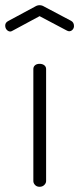

<svg xmlns="http://www.w3.org/2000/svg" viewBox="-62 -717 304 737"><path d="M-14 -599Q-16 -598 -18 -597Q-20 -596 -22 -596Q-30 -596 -36 -602.5Q-42 -609 -42 -619Q-42 -630 -31 -636L73 -692Q81 -697 90 -697Q99 -697 107 -692L211 -637Q222 -631 222 -617Q222 -609 216.5 -603Q211 -597 203 -597Q201 -597 198.5 -598Q196 -599 194 -600L90 -655ZM90 -472Q101 -472 108 -466.5Q115 -461 115 -452V-22Q115 -14 108 -7Q101 0 90 0Q79 0 72.5 -7Q66 -14 66 -22V-452Q66 -461 72.5 -466.5Q79 -472 90 -472Z"/></svg>

Font: AkaAcidDosis
Style: Light
Weight: 300
Designer: Edgar Tolentino, Pablo Impallari, Igino Marini, Aka-Acid
Foundry: Edgar Tolentino, Pablo Impallari, Igino Marini, Aka-Acid
Version: Version 1.007